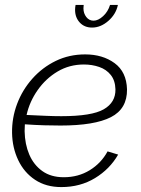

<svg xmlns="http://www.w3.org/2000/svg" viewBox="-20 -750 572 780"><path d="M229 10Q167 10 122.5 -19.5Q78 -49 54 -99.5Q30 -150 29 -210Q28 -271 49.5 -328Q71 -385 111.5 -430.5Q152 -476 206.5 -502.5Q261 -529 326 -529Q397 -529 445.5 -493.5Q494 -458 496 -387Q497 -308 430.5 -274Q364 -240 226 -240Q195 -240 159.5 -241Q124 -242 81 -245Q80 -231 80 -217Q81 -164 99 -122Q117 -80 152 -55Q187 -30 239 -30Q298 -30 344.5 -58.5Q391 -87 417 -135L460 -122Q426 -63 366 -26.5Q306 10 229 10ZM321 -488Q262 -488 214 -459.5Q166 -431 133 -384Q100 -337 88 -283Q132 -281 165.5 -279.5Q199 -278 229 -278Q353 -278 401.5 -306Q450 -334 449 -387Q448 -423 430 -445.5Q412 -468 383 -478Q354 -488 321 -488ZM360 -666Q379 -666 399 -684.5Q419 -703 427 -730H459Q451 -692 420 -665Q389 -638 354 -638Q323 -638 304 -658.5Q285 -679 285 -710Q285 -719 287 -730H320Q319 -723 319 -716Q319 -696 330.5 -681Q342 -666 360 -666Z"/></svg>

Font: Raleway Light
Style: Italic
Weight: 300
Italic angle: -12°
Designer: Matt McInerney, Pablo Impallari, Rodrigo Fuenzalida
Foundry: Matt McInerney, Pablo Impallari, Rodrigo Fuenzalida
Version: Version 4.026